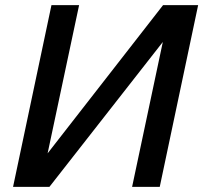

<svg xmlns="http://www.w3.org/2000/svg" viewBox="-20 -730 794 750"><path d="M31 0 181 -710H289L166 -131L617 -710H754L604 0H496L616 -566L173 0Z"/></svg>

Font: Geist Medium
Style: Italic
Weight: 500
Italic angle: -12°
Designer: Basement.studio, Andrés Briganti, Mateo Zaragoza
Foundry: Basement.studio, Vercel, Andrés Briganti, Guido Ferreyra, Mateo Zaragoza
Version: Version 1.500; ttfautohint (v1.8.4.7-5d5b)